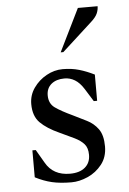

<svg xmlns="http://www.w3.org/2000/svg" viewBox="-52 -746 536 795"><g transform="rotate(-5 216.0 -348.5)"><path d="M213 10Q166 10 132 2Q98 -6 63 -24V-136H77L109 -81Q140 -26 210 -26Q250 -26 272.5 -45Q295 -64 295 -97Q295 -126 281 -142Q267 -158 241.5 -170.5Q216 -183 181 -199Q130 -222 102.5 -249.5Q75 -277 75 -327Q75 -364 96 -394Q117 -424 149.5 -442Q182 -460 217 -460Q254 -460 285 -451Q316 -442 348 -426V-317H334L301 -370Q284 -397 264 -409Q244 -421 221 -421Q187 -421 166.5 -404Q146 -387 146 -357Q146 -323 170.5 -305.5Q195 -288 242 -266Q270 -252 298.5 -238Q327 -224 345.5 -198.5Q364 -173 364 -126Q364 -82 340 -51.5Q316 -21 281 -5.5Q246 10 213 10ZM215 -530 302 -707H384Q384 -692 377.5 -677Q371 -662 351 -644L226 -530Z"/></g></svg>

Font: Spectral
Style: Regular
Weight: 400
Designer: Jean-Baptiste Levee
Foundry: Production Type
Version: Version 2.001